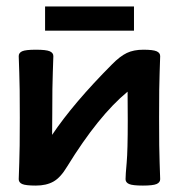

<svg xmlns="http://www.w3.org/2000/svg" viewBox="-20 -576 558 601"><path d="M427.2 4.9Q395 4.9 384 0Q373 -4.9 373 -15.1Q373 -28.3 376.5 -66.4Q379.9 -104.5 379.9 -198.7Q379.9 -273.9 379.4 -289.1Q288.1 -213.9 189.9 -54.2Q169.4 -20 147.2 -7.6Q125 4.9 92.3 4.9Q60.1 4.9 49.3 0Q38.6 -4.9 38.6 -15.1Q38.6 -27.8 40.3 -66.2Q42 -104.5 42 -208Q42 -311 40.3 -349.1Q38.6 -387.2 38.6 -400.4Q38.6 -410.6 49.3 -415.5Q60.1 -420.4 92.3 -420.4Q124.5 -420.4 135.7 -415.5Q147 -410.6 147 -400.4Q147 -387.2 145.3 -349.1Q143.6 -311 143.6 -218.3L143.1 -153.8Q210.4 -253.9 330.6 -374.5Q355.5 -399.9 377 -410.2Q398.4 -420.4 428.7 -420.4Q459 -420.4 470.2 -415.5Q481.4 -410.6 481.4 -400.4Q481.4 -387.2 479.7 -349.1Q478 -311 478 -208Q478 -104.5 479.7 -66.2Q481.4 -27.8 481.4 -15.1Q481.4 -4.9 470.2 0Q459 4.9 427.2 4.9ZM399.4 -480H121.1V-555.7H399.4Z"/></svg>

Font: ALMAS
Style: Bold
Weight: 700
Designer: ALMAS Font/ by Husham Jawad Kadhim, derived from the Bainsely font by/ Paul James MIller
Foundry: High-Logic / Made with FontCreator
Version: Version 1.411;September 19, 2021;FontCreator 14.0.0.2814 32-